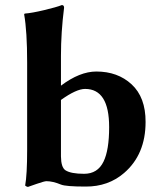

<svg xmlns="http://www.w3.org/2000/svg" viewBox="-20 -718 626 749"><path d="M235.4 -53.7Q256.8 -40 308.1 -40Q360.8 -40 383.8 -87.4Q405.8 -132.3 405.8 -222.2Q405.8 -371.1 312 -371.1Q277.8 -371.1 217.8 -328.1V-107.9Q218.3 -64.9 235.4 -53.7ZM217.8 -500V-383.8Q291 -439 356 -439Q439 -439 493.2 -389.2Q548.3 -338.4 547.9 -242.2Q547.9 -115.2 463.9 -43Q401.9 10.3 314 9.8Q236.8 9.8 217.8 2Q186 -11.2 161.1 -11.2Q153.3 -11.2 123 -0.7Q92.8 9.8 88.9 11.2Q83 10.3 78.1 5.9Q85.9 -36.1 85.9 -133.8V-474.1Q85.9 -595.2 74.2 -662.1L76.2 -665Q104 -667 152.1 -678.5Q200.2 -689.9 221.2 -698.2Q230 -698.2 230 -688Q217.8 -591.8 217.8 -500Z"/></svg>

Font: Linux Biolinum
Style: Bold
Weight: 700
Designer: Philipp H. Poll
Foundry: Philipp H. Poll
Version: Version 1.3.2 ; ttfautohint (v0.9)